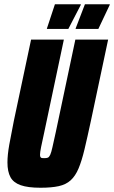

<svg xmlns="http://www.w3.org/2000/svg" viewBox="-20 -874 536 902"><path d="M170 8Q111 8 77 -4Q43 -16 29 -42Q15 -68 15 -111Q15 -146 23.5 -194Q32 -242 45 -306L126 -688H280L188 -253Q178 -208 173 -183Q168 -158 168 -147Q168 -139 170.5 -135.5Q173 -132 177.5 -131.5Q182 -131 189 -131Q199 -131 205 -133.5Q211 -136 216 -147Q221 -158 226.5 -183Q232 -208 242 -253L334 -688H488L407 -306Q390 -227 377 -172.5Q364 -118 349 -82.5Q334 -47 312 -27Q290 -7 256 0.5Q222 8 170 8ZM335 -738 336 -742 379 -854H496L495 -850L442 -738ZM200 -738 201 -742 238 -854H360L359 -850L301 -738Z"/></svg>

Font: Saira Condensed Black
Style: Italic
Weight: 900
Width: 3
Italic angle: -12°
Designer: Hector Gatti with collaboration of the Omnibus-Type team
Foundry: Omnibus-Type
Version: Version 1.101